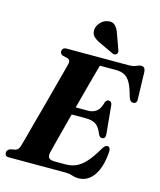

<svg xmlns="http://www.w3.org/2000/svg" viewBox="-142 -1013 931 1120"><g transform="rotate(15 324.0 -452.5)"><path d="M359.5 0H16Q2 0 -3 -6Q-8 -12 -8 -21.5Q-8 -31 -2.5 -37.5Q3 -44 10.5 -47L42 -53.5Q61 -59 68 -84.5Q73.5 -103 84.5 -144.5Q95.5 -186 110.2 -240.2Q125 -294.5 140.8 -353Q156.5 -411.5 170.8 -465.5Q185 -519.5 195.8 -559.8Q206.5 -600 211 -617Q216 -641.5 196.5 -647.5L166 -654.5Q151 -661.5 151 -675Q151 -700 178.5 -700H551Q580 -700 596.2 -708Q612.5 -716 625 -716Q647.5 -716 650.5 -688.5L655 -526.5Q658.5 -498.5 638 -495.5Q627 -494 619.2 -500.2Q611.5 -506.5 605.5 -525Q592 -576.5 576.2 -604.5Q560.5 -632.5 539.2 -643.2Q518 -654 487 -654H391Q386.5 -638 375 -596.8Q363.5 -555.5 348.5 -499.2Q333.5 -443 317.5 -382.5H393.5Q420.5 -382.5 442 -398Q463.5 -413.5 473.5 -455Q480.5 -471 493.5 -471Q512 -471 514.5 -448.5L530.5 -280.5Q534 -249.5 511.5 -249Q498 -248.5 489.5 -266.5Q475 -305 453 -320.8Q431 -336.5 391 -336.5H305.5Q290.5 -279.5 277 -228Q263.5 -176.5 254 -139.5Q244.5 -102.5 241.5 -89.5Q236.5 -66.5 245.5 -56.2Q254.5 -46 284 -46H346Q381 -46 410 -59Q439 -72 466.8 -102.8Q494.5 -133.5 526 -187.5Q540 -212.5 554 -212.5Q574 -212.5 573 -183Q566.5 -89 531 -38Q495.5 13 438 13Q418 13 400.2 6.5Q382.5 0 359.5 0ZM438.5 -861 471.5 -769Q473.5 -762.5 473.5 -756.5Q473.5 -750.5 468 -745Q463 -740 456 -739.5Q449 -739 443.5 -742L357.5 -782.5Q331.5 -794 316.8 -809.5Q302 -825 305 -852.5Q307.5 -872.5 325.5 -892.8Q343.5 -913 370 -917Q396.5 -922 412.5 -906.2Q428.5 -890.5 438.5 -861Z"/></g></svg>

Font: Fraunces 144pt S050
Style: Bold Italic
Weight: 700
Italic angle: -16°
Version: Version 1.000; ttfautohint (v1.8.3)